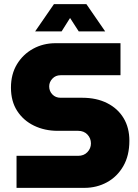

<svg xmlns="http://www.w3.org/2000/svg" viewBox="-20 -909 666 929"><path d="M60 0V-155H358Q386 -155 403 -173Q420 -191 420 -215Q420 -240 403 -258Q386 -276 358 -276H259Q196 -276 144.5 -301Q93 -326 63 -372.5Q33 -419 33 -485Q33 -550 62 -598Q91 -646 140 -673Q189 -700 249 -700H563V-545H273Q249 -545 233.5 -528.5Q218 -512 218 -491Q218 -468 233.5 -452Q249 -436 273 -436H378Q447 -436 498.5 -410Q550 -384 578 -337.5Q606 -291 606 -228Q606 -156 576.5 -105Q547 -54 497.5 -27Q448 0 388 0ZM150 -757 241 -889H398L489 -757H361L319 -822L278 -757Z"/></svg>

Font: MuseoModerno ExtraBold
Style: Regular
Weight: 800
Designer: Pablo Cosgaya, Héctor Gatti, Marcela Romero, and the Authors of The MuseoModerno Project.
Foundry: Omnibus-Type Team
Version: Version 1.001